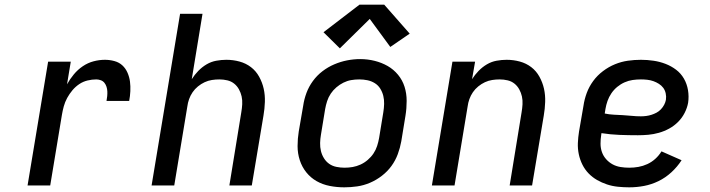

<svg xmlns="http://www.w3.org/2000/svg" viewBox="-20 -794 3040 822"><path d="M98 0 186 -530H283L267 -433Q279 -455 296 -475.5Q313 -496 334.5 -510.5Q356 -525 380.5 -531.5Q405 -538 429 -538Q450 -538 470 -532.5Q490 -527 504 -514Q518 -501 526 -482.5Q534 -464 536.5 -444.5Q539 -425 538 -403.5Q537 -382 533 -362H436Q438 -372 439 -382.5Q440 -393 439.5 -403Q439 -413 436 -422.5Q433 -432 427 -439.5Q421 -447 411.5 -450.5Q402 -454 392 -454Q374 -454 355 -449.5Q336 -445 319.5 -434Q303 -423 290 -407.5Q277 -392 267.5 -374.5Q258 -357 253 -338.5Q248 -320 245 -302L195 0Z M629 0 751 -735H847L801 -455Q813 -474 829 -490.5Q845 -507 864.5 -518.5Q884 -530 906 -534Q928 -538 949 -538Q978 -538 1005.5 -530.5Q1033 -523 1054.5 -506.5Q1076 -490 1089.5 -465.5Q1103 -441 1109 -414Q1115 -387 1114 -357.5Q1113 -328 1108 -299L1058 0H962L1013 -313Q1016 -330 1017 -347.5Q1018 -365 1014.5 -381Q1011 -397 1003 -411.5Q995 -426 982.5 -436Q970 -446 953.5 -450Q937 -454 919 -454Q903 -454 887 -451.5Q871 -449 856 -442Q841 -435 827.5 -424Q814 -413 804.5 -399Q795 -385 789.5 -369.5Q784 -354 782 -338L726 0Z M1454 8Q1422 8 1391.5 2Q1361 -4 1335.5 -18.5Q1310 -33 1291.5 -56Q1273 -79 1263.5 -108Q1254 -137 1254 -168.5Q1254 -200 1259 -231L1278 -341Q1282 -369 1292 -396Q1302 -423 1319.5 -447Q1337 -471 1360.5 -489Q1384 -507 1411 -518.5Q1438 -530 1466 -535.5Q1494 -541 1522 -541Q1554 -541 1584 -533.5Q1614 -526 1639.5 -511.5Q1665 -497 1684 -474Q1703 -451 1712 -422.5Q1721 -394 1721 -362Q1721 -330 1716 -299L1698 -189Q1693 -161 1683 -134Q1673 -107 1656 -83.5Q1639 -60 1615 -41.5Q1591 -23 1564 -11.5Q1537 0 1509 4Q1481 8 1454 8ZM1455 -76Q1473 -76 1490 -79Q1507 -82 1523.5 -89.5Q1540 -97 1554.5 -109.5Q1569 -122 1579 -137Q1589 -152 1594.5 -169Q1600 -186 1603 -203L1621 -313Q1624 -331 1624.5 -349Q1625 -367 1621 -383.5Q1617 -400 1608 -414.5Q1599 -429 1584.5 -438Q1570 -447 1553 -450.5Q1536 -454 1518 -454Q1500 -454 1483 -451Q1466 -448 1450 -440Q1434 -432 1420 -420Q1406 -408 1396 -393Q1386 -378 1380.5 -361Q1375 -344 1372 -327L1354 -217Q1351 -200 1350.5 -182Q1350 -164 1354 -147.5Q1358 -131 1367 -116.5Q1376 -102 1389.5 -92.5Q1403 -83 1420.5 -79.5Q1438 -76 1455 -76ZM1435 -587 1365 -656 1519 -774H1625L1734 -650L1651 -593L1563 -713Z M1829 0 1917 -530H2014L2001 -455Q2013 -474 2029 -490.5Q2045 -507 2064.5 -518.5Q2084 -530 2106 -534Q2128 -538 2149 -538Q2178 -538 2205.5 -530.5Q2233 -523 2254.5 -506.5Q2276 -490 2289.5 -465.5Q2303 -441 2309 -414Q2315 -387 2314 -357.5Q2313 -328 2308 -299L2258 0H2162L2213 -313Q2216 -330 2217 -347.5Q2218 -365 2214.5 -381Q2211 -397 2203 -411.5Q2195 -426 2182.5 -436Q2170 -446 2153.5 -450Q2137 -454 2119 -454Q2103 -454 2087 -451.5Q2071 -449 2056 -442Q2041 -435 2027.5 -424Q2014 -413 2004.5 -399Q1995 -385 1989.5 -369.5Q1984 -354 1982 -338L1926 0Z M2674 8Q2650 8 2625.5 5.5Q2601 3 2578.5 -4.5Q2556 -12 2536 -23.5Q2516 -35 2500 -51.5Q2484 -68 2473.5 -89Q2463 -110 2458 -133.5Q2453 -157 2454 -181.5Q2455 -206 2459 -231L2478 -341Q2482 -369 2492 -396Q2502 -423 2519.5 -447Q2537 -471 2561.5 -489.5Q2586 -508 2613 -519Q2640 -530 2668 -534Q2696 -538 2724 -538Q2751 -538 2778 -534Q2805 -530 2829.5 -520.5Q2854 -511 2874.5 -495.5Q2895 -480 2908 -457.5Q2921 -435 2925.5 -408Q2930 -381 2926 -354Q2922 -332 2911 -310.5Q2900 -289 2883 -272Q2866 -255 2845 -243.5Q2824 -232 2801 -225.5Q2778 -219 2755.5 -217Q2733 -215 2711 -215Q2671 -215 2632 -216.5Q2593 -218 2555 -224L2554 -217Q2551 -198 2551 -179Q2551 -160 2557 -143Q2563 -126 2575 -112.5Q2587 -99 2602.5 -90.5Q2618 -82 2636.5 -79Q2655 -76 2674 -76Q2694 -76 2713.5 -79.5Q2733 -83 2751.5 -91.5Q2770 -100 2785.5 -114Q2801 -128 2812 -146L2898 -108Q2880 -80 2854.5 -56.5Q2829 -33 2799 -18.5Q2769 -4 2737.5 2Q2706 8 2674 8ZM2724 -296Q2735 -296 2746.5 -297.5Q2758 -299 2769 -302.5Q2780 -306 2790.5 -311.5Q2801 -317 2809.5 -326Q2818 -335 2823.5 -345.5Q2829 -356 2831 -367Q2833 -381 2830 -394.5Q2827 -408 2819.5 -418Q2812 -428 2801 -435Q2790 -442 2777.5 -446.5Q2765 -451 2751 -452.5Q2737 -454 2724 -454Q2706 -454 2688.5 -451.5Q2671 -449 2654 -441.5Q2637 -434 2622.5 -422Q2608 -410 2597.5 -394.5Q2587 -379 2581 -362Q2575 -345 2572 -327L2569 -308Q2588 -304 2607.5 -303Q2627 -302 2646.5 -301Q2666 -300 2685 -298Q2704 -296 2724 -296Z"/></svg>

Font: Iosevka Curly Medium Extended
Style: Italic
Weight: 500
Width: 7
Italic angle: -9°
Monospace: yes
Designer: Belleve Invis
Foundry: Belleve Invis
Version: Version 11.1.0; ttfautohint (v1.8.3)